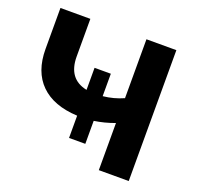

<svg xmlns="http://www.w3.org/2000/svg" viewBox="-123 -833 995 965"><g transform="rotate(20 374.5 -350.0)"><path d="M661 -700V0H501V-252Q447 -232 392 -224V-101H305V-220Q177 -226 109 -293Q41 -360 41 -481V-700H201V-499Q201 -379 305 -358V-476H392V-356Q450 -362 501 -385V-700Z"/></g></svg>

Font: Montserrat-Bold
Style: Bold
Weight: 700
Version: Version 7.200